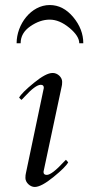

<svg xmlns="http://www.w3.org/2000/svg" viewBox="-20 -729 351 763"><path d="M46 -557H62C62 -584.3 74.8 -606.8 100.5 -624.5C126.2 -642.2 151.8 -651 177.5 -651C203.2 -651 229.2 -640.2 255.5 -618.5C281.8 -596.8 295 -576.3 295 -557H311C311 -594.3 297.7 -629 271 -661C244.3 -693 213.2 -709 177.5 -709C103.6 -709 46 -632.4 46 -557ZM118 14C135.3 14 160.3 0.7 193 -26C225 -52 244.3 -71.3 251 -84L242 -94L234 -86C202 -51.3 179.3 -34 166 -34C157.3 -34 153 -37.7 153 -45V-47L225 -385C226.3 -389 227 -395.3 227 -404C227 -422.2 208.7 -439 190 -439H188.7C171.4 -439 146.9 -426 115 -400C82.3 -373.3 62.7 -353.7 56 -341L65 -332C67.7 -334 72 -338.3 78 -345C106.7 -376.3 128 -392 142 -392C150 -392 154 -388.3 154 -381V-379L83 -41C81.7 -36.3 81 -29.8 81 -21.5C81 -3.8 99.5 14 118 14Z"/></svg>

Font: fbb
Style: Italic
Weight: 400
Italic angle: -12°
Designer: David J. Perry, Michael Sharpe
Version: Version 0.991